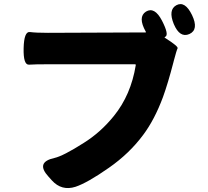

<svg xmlns="http://www.w3.org/2000/svg" viewBox="-20 -888 1040 959"><path d="M357 45Q288 67 239 13L222 -6Q156 -78 252 -99Q296 -109 398 -174Q483 -227 549 -309Q634 -414 658 -562Q659 -567 654 -567H219Q154 -567 125 -565Q96 -563 98 -647Q100 -732 129.5 -728Q159 -724 219 -724L706 -726Q711 -726 708 -730Q667 -803 709 -830Q752 -856 789 -785Q826 -713 805 -704Q800 -702 804 -699Q872 -656 867 -646.5Q862 -637 848 -584L846 -576Q819 -472 794 -403Q752 -290 695 -214Q626 -121 524 -50Q417 25 357 45ZM926 -718Q878 -697 848 -768Q819 -839 861 -862Q904 -885 939 -813Q974 -740 926 -718Z"/></svg>

Font: Resource Han Rounded JP Heavy
Style: Regular
Weight: 900
Designer: Cyano Hao (round all glyphs); Ryoko NISHIZUKA 西塚涼子 (kana, bopomofo & ideographs); Paul D. Hunt (Latin, Greek & Cyrillic)
Foundry: Cyano Hao
Version: 0.990